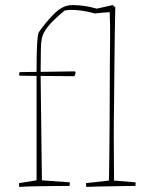

<svg xmlns="http://www.w3.org/2000/svg" viewBox="-20 -732 590 756"><path d="M56 4Q55 2 55 -11L124 -22V-433L58 -434L55 -437L57 -448L124 -449Q124 -522 126 -557Q128 -592 132 -604Q165 -651 197 -681.5Q229 -712 265 -712Q291 -712 313.5 -708.5Q336 -705 361 -698L424 -712L434 -703Q433 -653 432 -599Q431 -545 430.5 -477Q430 -409 429 -318Q427 -212 429 -21L514 -14Q514 -12 514 -8.5Q514 -5 513 0Q500 0 474 0.5Q448 1 418 1.5Q388 2 361.5 2.5Q335 3 320 4Q319 1 319 -3Q319 -7 319 -11L409 -21Q410 -68 410.5 -125.5Q411 -183 411.5 -236Q412 -289 412 -322Q412 -406 412.5 -468.5Q413 -531 413.5 -582.5Q414 -634 412 -684Q397 -683 382.5 -682Q368 -681 353 -679Q318 -689 284.5 -692Q251 -695 234 -690Q188 -652 168.5 -627Q149 -602 145 -582Q141 -562 141 -540Q141 -518 140.5 -495Q140 -472 140 -449L275 -451L278 -445L273 -432Q240 -432 206.5 -432.5Q173 -433 140 -433L145 -22L255 -14Q255 -11 254.5 -8Q254 -5 254 0Q228 0 192 0.5Q156 1 120 1.5Q84 2 56 4Z"/></svg>

Font: Labrada Thin
Style: Regular
Weight: 100
Designer: Mercedes Jáuregui
Foundry: Omnibus-Type Team
Version: Version 1.000; ttfautohint (v1.8.4.7-5d5b)